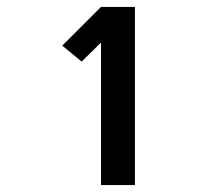

<svg xmlns="http://www.w3.org/2000/svg" viewBox="-20 -858 640 555"><path d="M272 -323V-735L216 -680L160 -726L272 -838H370V-323Z"/></svg>

Font: Iosevka Extrabold Extended
Style: Regular
Weight: 800
Width: 7
Monospace: yes
Designer: Belleve Invis
Foundry: Belleve Invis
Version: Version 32.5.0; ttfautohint (v1.8.4)